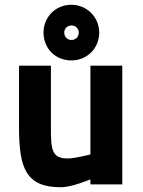

<svg xmlns="http://www.w3.org/2000/svg" viewBox="-20 -775 601 807"><path d="M360 -499V-126C360 -126 297 -109 264 -109C197 -109 194 -148 194 -238V-499H60V-238C60 -67 90 12 236 12C282 12 360 -21 360 -21V0H494V-499ZM163 -638C163 -571 213 -521 280 -521C345 -521 397 -571 397 -638C397 -703 345 -755 280 -755C213 -755 163 -703 163 -638ZM250 -638C250 -655 263 -668 281 -668C298 -668 311 -655 311 -638C311 -620 298 -607 281 -607C263 -607 250 -620 250 -638Z"/></svg>

Font: TitilliumText22L
Style: 999 wt
Weight: 900
Designer: Campivisivi
Foundry: Campivisivi
Version: 1.000